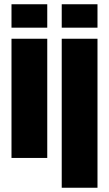

<svg xmlns="http://www.w3.org/2000/svg" viewBox="-20 -742 512 902"><path d="M34 0V-560H202V0ZM34 -612V-722H202V-612ZM270 140V-560H438V140ZM270 -612V-722H438V-612Z"/></svg>

Font: Tektur Condensed
Style: Bold
Weight: 700
Width: 3
Designer: Adam Jagosz
Foundry: Adam Jagosz
Version: Version 1.005;gftools[0.9.30]